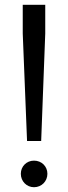

<svg xmlns="http://www.w3.org/2000/svg" viewBox="-20 -773 284 802"><path d="M93 -184H152L169 -633V-753H75V-633ZM122 9C154 9 178 -16 178 -47C178 -78 154 -102 122 -102C91 -102 67 -78 67 -47C67 -16 91 9 122 9Z"/></svg>

Font: Be Vietnam
Style: Regular
Weight: 400
Designer: Gabriel Lam
Foundry: TypeRant
Version: Version 4.000